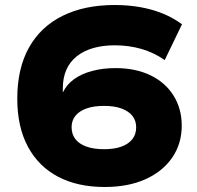

<svg xmlns="http://www.w3.org/2000/svg" viewBox="-20 -736 788 767"><path d="M398 11Q290 11 212 -30Q134 -71 91.5 -150Q49 -229 49 -342Q49 -462 95.5 -545.5Q142 -629 229.5 -672.5Q317 -716 438 -716Q492 -716 540 -707.5Q588 -699 630 -682Q672 -665 707 -639L638 -496Q595 -526 545 -540.5Q495 -555 438 -555Q391 -555 352.5 -544Q314 -533 286.5 -511Q259 -489 245 -457Q231 -425 231 -383V-368H232Q246 -398 275.5 -419.5Q305 -441 348 -452.5Q391 -464 441 -464Q521 -464 580.5 -435.5Q640 -407 673 -354.5Q706 -302 706 -234Q706 -162 668 -106.5Q630 -51 561 -20Q492 11 398 11ZM396 -140Q437 -140 465.5 -150.5Q494 -161 509 -180.5Q524 -200 524 -227Q524 -254 509 -273Q494 -292 465.5 -302.5Q437 -313 396 -313Q354 -313 325 -302.5Q296 -292 281 -273Q266 -254 266 -228Q266 -200 281 -180.5Q296 -161 325 -150.5Q354 -140 396 -140Z"/></svg>

Font: Nunito Sans 7pt Expanded Black
Style: Regular
Weight: 900
Width: 7
Designer: Vernon Adams
Foundry: Vernon Adams
Version: Version 3.101;gftools[0.9.27]